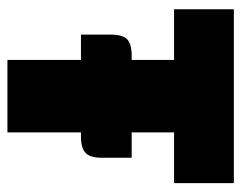

<svg xmlns="http://www.w3.org/2000/svg" viewBox="-88 -578 665 530"><g transform="rotate(90 245.0 -312.5)"><path d="M345 -460V-343H415V-261Q415 -229 402 -216Q389 -203 356 -203H345V0H145V-203H75V-285Q75 -318 88 -330.5Q101 -343 134 -343H145V-460H5V-625H485V-460Z"/></g></svg>

Font: Changa Black
Style: Regular
Weight: 900
Designer: Eduardo Rodriguez Tunni
Foundry: Eduardo Rodriguez Tunni
Version: Version 2.001; ttfautohint (v1.5.10-5e6f)